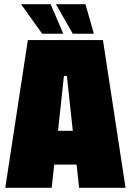

<svg xmlns="http://www.w3.org/2000/svg" viewBox="-20 -890 620 910"><path d="M5 0 112 -700H468L575 0H355L343 -110H237L225 0ZM255 -270H325L297 -530H283ZM385 -870 425 -730H325L245 -870ZM220 -870 280 -730H180L80 -870Z"/></svg>

Font: Tektur Condensed Black
Style: Regular
Weight: 900
Width: 3
Designer: Adam Jagosz
Foundry: Adam Jagosz
Version: Version 1.005;gftools[0.9.30]